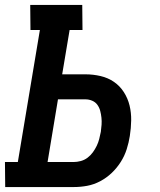

<svg xmlns="http://www.w3.org/2000/svg" viewBox="-25 -755 645 775"><path d="M-4 0 -5 -101H47L136 -634H98L97 -735H307L308 -634H256L226 -455H320Q351 -455 381 -448Q411 -441 435 -424.5Q459 -408 475 -383Q491 -358 498 -329Q505 -300 504.5 -269Q504 -238 499 -206Q495 -180 486.5 -153Q478 -126 462.5 -101.5Q447 -77 426 -57Q405 -37 379.5 -23.5Q354 -10 327 -5Q300 0 273 0ZM167 -101H272Q286 -101 301 -105Q316 -109 328.5 -118.5Q341 -128 350 -140.5Q359 -153 365.5 -166.5Q372 -180 375.5 -194Q379 -208 382 -223Q384 -237 385 -251.5Q386 -266 384.5 -280Q383 -294 379.5 -307.5Q376 -321 368 -332Q360 -343 347 -348.5Q334 -354 320 -354H209Z"/></svg>

Font: Iosevka Etoile
Style: Bold Italic
Weight: 700
Italic angle: -9°
Designer: Belleve Invis
Foundry: Belleve Invis
Version: Version 28.1.0; ttfautohint (v1.8.4)